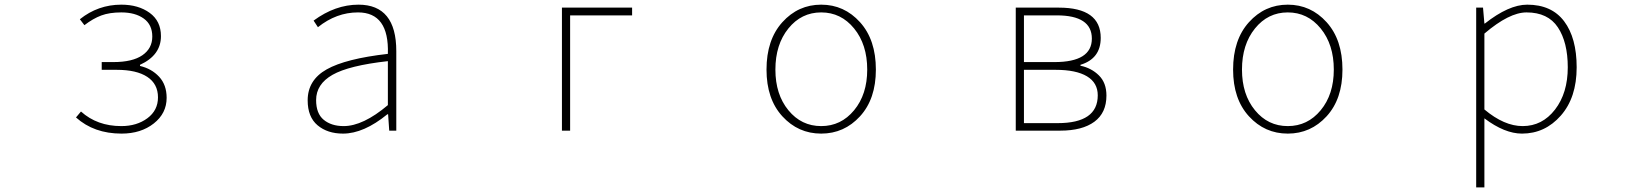

<svg xmlns="http://www.w3.org/2000/svg" viewBox="-20 -560 7040 823"><path d="M501 12.7Q382.8 12.7 305.7 -56.6L327.1 -82Q396.5 -19.5 500 -19.5Q566.4 -19.5 611.8 -53.2Q657.2 -86.9 657.2 -142.6Q657.2 -200.2 611.3 -230.5Q565.4 -260.7 480.5 -260.7H416V-293.9H465.8Q547.9 -293.9 590.3 -323.2Q632.8 -352.5 632.8 -403.3Q632.8 -454.1 596.2 -480.5Q559.6 -506.8 500 -506.8Q449.2 -506.8 414.1 -493.7Q378.9 -480.5 341.8 -452.1L322.3 -477.5Q400.4 -540 500 -540Q573.2 -540 621.6 -504.9Q669.9 -469.7 669.9 -405.3Q669.9 -323.2 580.1 -282.2V-277.3Q629.9 -265.6 662.1 -231Q694.3 -196.3 694.3 -140.6Q694.3 -74.2 639.2 -30.8Q584 12.7 501 12.7Z M1450.2 12.7Q1383.8 12.7 1341.3 -22.9Q1298.8 -58.6 1298.8 -129.9Q1298.8 -216.8 1380.4 -262.7Q1461.9 -308.6 1642.6 -329.1Q1648.4 -506.8 1514.6 -506.8Q1421.9 -506.8 1342.8 -443.4L1324.2 -471.7Q1417 -540 1516.6 -540Q1678.7 -540 1678.7 -340.8V0H1648.4L1643.6 -70.3H1640.6Q1539.1 12.7 1450.2 12.7ZM1453.1 -19.5Q1536.1 -19.5 1642.6 -109.4V-297.9Q1475.6 -279.3 1405.3 -239.3Q1335 -199.2 1335 -130.9Q1335 -73.2 1367.7 -46.4Q1400.4 -19.5 1453.1 -19.5Z M2388.7 0V-527.3H2689.5V-494.1H2423.8V0Z M3265.6 -261.7Q3265.6 -389.6 3333.5 -464.8Q3401.4 -540 3500 -540Q3598.6 -540 3666.5 -464.8Q3734.4 -389.6 3734.4 -261.7Q3734.4 -135.7 3666.5 -61.5Q3598.6 12.7 3500 12.7Q3401.4 12.7 3333.5 -61.5Q3265.6 -135.7 3265.6 -261.7ZM3697.3 -261.7Q3697.3 -369.1 3641.1 -438Q3585 -506.8 3500 -506.8Q3415 -506.8 3359.4 -438Q3303.7 -369.1 3303.7 -261.7Q3303.7 -155.3 3359.4 -87.4Q3415 -19.5 3500 -19.5Q3585 -19.5 3641.1 -87.4Q3697.3 -155.3 3697.3 -261.7Z M4334 0V-527.3H4518.6Q4698.2 -527.3 4698.2 -397.5Q4698.2 -308.6 4611.3 -282.2V-278.3Q4658.2 -268.6 4690.4 -236.8Q4722.7 -205.1 4722.7 -150.4Q4722.7 -76.2 4670.9 -38.1Q4619.1 0 4524.4 0ZM4369.1 -293.9H4500Q4660.2 -293.9 4660.2 -394.5Q4660.2 -494.1 4509.8 -494.1H4369.1ZM4369.1 -32.2H4513.7Q4685.5 -32.2 4685.5 -151.4Q4685.5 -205.1 4639.2 -232.9Q4592.8 -260.7 4504.9 -260.7H4369.1Z M5265.6 -261.7Q5265.6 -389.6 5333.5 -464.8Q5401.4 -540 5500 -540Q5598.6 -540 5666.5 -464.8Q5734.4 -389.6 5734.4 -261.7Q5734.4 -135.7 5666.5 -61.5Q5598.6 12.7 5500 12.7Q5401.4 12.7 5333.5 -61.5Q5265.6 -135.7 5265.6 -261.7ZM5697.3 -261.7Q5697.3 -369.1 5641.1 -438Q5585 -506.8 5500 -506.8Q5415 -506.8 5359.4 -438Q5303.7 -369.1 5303.7 -261.7Q5303.7 -155.3 5359.4 -87.4Q5415 -19.5 5500 -19.5Q5585 -19.5 5641.1 -87.4Q5697.3 -155.3 5697.3 -261.7Z M6342.8 -416V-90.8Q6427.7 -19.5 6506.8 -19.5Q6590.8 -19.5 6645.5 -90.3Q6700.2 -161.1 6700.2 -271.5Q6700.2 -378.9 6657.7 -442.9Q6615.2 -506.8 6523.4 -506.8Q6449.2 -506.8 6342.8 -416ZM6307.6 243.2V-527.3H6336.9L6342.8 -459H6344.7Q6447.3 -540 6526.4 -540Q6630.9 -540 6684.6 -468.8Q6738.3 -397.5 6738.3 -271.5Q6738.3 -141.6 6670.4 -64.5Q6602.5 12.7 6503.9 12.7Q6429.7 12.7 6342.8 -52.7V243.2Z"/></svg>

Font: Gen Shin Gothic Monospace ExtraLight
Style: Regular
Weight: 200
Designer: [Source Han Sans]
Ryoko NISHIZUKA  (kana & ideographs); Paul D. Hunt (Latin, Greek & Cyrillic); Wenlong ZHANG  (bopomofo
Version: Version 1.002.20150607